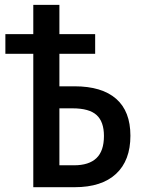

<svg xmlns="http://www.w3.org/2000/svg" viewBox="-20 -780 600 800"><path d="M118.7 0V-555.7H2.4V-637.7H118.7V-759.8H227.5V-637.7H376.5V-555.7H227.5V-420.4H290.5Q404.3 -420.4 463.9 -368.4Q523.4 -316.4 523.4 -214.4Q523.4 -111.3 463.6 -55.7Q403.8 0 291 0ZM227.5 -91.3H288.6Q350.6 -91.3 381.8 -121.1Q413.1 -150.9 413.1 -213.4Q413.1 -272.9 382.3 -300.8Q351.6 -328.6 282.2 -328.6H227.5Z"/></svg>

Font: Open Sans
Style: Regular
Weight: 600
Width: 3
Foundry: Ascender Corporation
Version: Version 1.000